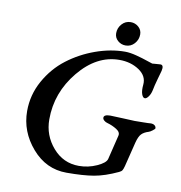

<svg xmlns="http://www.w3.org/2000/svg" viewBox="-85 -845 879 932"><g transform="rotate(10 354.5 -379.0)"><path d="M485 -766Q507 -766 523.5 -751.5Q540 -737 540 -715Q540 -689 522.5 -669.5Q505 -650 479 -650Q457 -650 440.5 -664.5Q424 -679 424 -701Q424 -727 441.5 -746.5Q459 -766 485 -766ZM483 -620Q507 -620 539.5 -611.5Q572 -603 596 -594.5Q620 -586 622 -586Q627 -586 640.5 -587.5Q654 -589 662 -589Q680 -589 673 -559Q672 -555 661.5 -518Q651 -481 647 -459Q643 -440 633.5 -427Q624 -414 616 -414Q606 -414 600 -431Q594 -448 597 -478Q601 -521 560 -548.5Q519 -576 463 -576Q351 -576 264 -470.5Q177 -365 177 -233Q177 -154 228.5 -94.5Q280 -35 357 -35Q403 -35 445 -54Q487 -73 492 -93L521 -212Q526 -230 504.5 -243.5Q483 -257 458 -264Q449 -266 441.5 -272.5Q434 -279 434 -286Q434 -302 466 -302Q477 -302 530 -299.5Q583 -297 586 -297Q612 -297 629 -297.5Q646 -298 651.5 -298Q657 -298 660.5 -298.5Q664 -299 667 -299Q677 -299 684.5 -293.5Q692 -288 692 -279Q692 -276 681 -267.5Q670 -259 663 -257Q640 -250 628 -237.5Q616 -225 608 -194L578 -73Q574 -58 570 -51.5Q566 -45 555 -40Q491 -10 438.5 -1Q386 8 304 8Q203 8 133.5 -72.5Q64 -153 64 -254Q64 -334 103 -404Q142 -474 203 -520.5Q264 -567 338 -593.5Q412 -620 483 -620Z"/></g></svg>

Font: EB Garamond 08
Style: Italic
Weight: 400
Italic angle: -14°
Version: Version 0.016